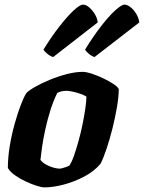

<svg xmlns="http://www.w3.org/2000/svg" viewBox="-20 -811 623 831"><path d="M172 0Q161 0 138.5 -7Q116 -14 90.5 -26Q65 -38 44 -53Q23 -68 14 -84Q14 -128 22 -177.5Q30 -227 43 -273.5Q56 -320 69.5 -355.5Q83 -391 94 -408Q104 -419 131 -434.5Q158 -450 194 -465Q230 -480 268 -490Q306 -500 338 -500Q353 -500 377.5 -492Q402 -484 428 -471.5Q454 -459 472.5 -446.5Q491 -434 494 -425Q494 -394 486.5 -349Q479 -304 467 -256Q455 -208 441 -166.5Q427 -125 415 -102Q387 -69 344 -46.5Q301 -24 255.5 -12Q210 0 172 0ZM239 -81Q242 -81 249.5 -83Q257 -85 265.5 -88Q274 -91 280 -94Q290 -108 300 -136.5Q310 -165 320 -201Q330 -237 337.5 -274Q345 -311 349.5 -342.5Q354 -374 354 -393Q343 -400 326.5 -405.5Q310 -411 294 -414.5Q278 -418 268 -418Q258 -418 248 -416Q238 -414 228 -409Q211 -375 198 -333.5Q185 -292 176 -250.5Q167 -209 162 -174.5Q157 -140 155 -119Q162 -109 177 -100Q192 -91 209.5 -86Q227 -81 239 -81ZM389 -564Q375 -569 363.5 -579Q352 -589 348 -596Q383 -653 417 -697Q451 -741 478.5 -766Q506 -791 519 -791Q531 -791 545 -780Q559 -769 569.5 -751.5Q580 -734 583 -714ZM210 -564Q197 -568 184.5 -578.5Q172 -589 168 -596Q203 -653 237.5 -697Q272 -741 299 -766Q326 -791 339 -791Q352 -791 365.5 -779.5Q379 -768 390 -750.5Q401 -733 403 -714Z"/></svg>

Font: Texturina 12pt Black
Style: Italic
Weight: 900
Italic angle: -11°
Designer: Guillermo Torres Carreño
Foundry: Omnibus-Type
Version: Version 1.002